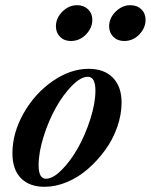

<svg xmlns="http://www.w3.org/2000/svg" viewBox="-20 -700 574 731"><path d="M452.6 -543.9Q427.7 -543.9 411.6 -559.8Q395.5 -575.7 395.5 -599.6Q395.5 -631.3 420.4 -655.8Q445.3 -680.2 476.1 -680.2Q502 -680.2 518.1 -664.6Q534.2 -648.9 534.2 -624.5Q534.2 -593.8 510.3 -568.8Q486.3 -543.9 452.6 -543.9ZM249.5 -543.9Q224.6 -543.9 208.7 -559.8Q192.9 -575.7 192.9 -599.6Q192.9 -631.3 217.5 -655.8Q242.2 -680.2 273.4 -680.2Q298.8 -680.2 315.2 -664.6Q331.5 -648.9 331.5 -624.5Q331.5 -593.8 307.4 -568.8Q283.2 -543.9 249.5 -543.9ZM149.9 11.2Q91.8 11.2 59.6 -21.7Q27.3 -54.7 27.3 -116.2Q27.3 -193.4 69.8 -268.6Q112.3 -343.8 180.2 -390.9Q248 -438 317.4 -438Q376.5 -438 409.7 -404.3Q442.9 -370.6 442.9 -309.1Q442.9 -263.7 426.3 -216.3Q409.7 -168.9 380.6 -128.9Q351.6 -88.9 314.9 -56.9Q278.3 -24.9 235.1 -6.8Q191.9 11.2 149.9 11.2ZM155.3 -19.5Q181.6 -19.5 215.3 -53.5Q249 -87.4 276.9 -137Q304.7 -186.5 324 -246.8Q343.3 -307.1 343.3 -355Q343.3 -407.7 314.5 -407.7Q287.6 -407.7 254.2 -373.8Q220.7 -339.8 192.9 -290.3Q165 -240.7 146 -180.2Q127 -119.6 127 -70.8Q127 -19.5 155.3 -19.5Z"/></svg>

Font: Elstob 14pt SemiBold
Style: Italic
Weight: 600
Italic angle: -20°
Designer: Peter S. Baker
Version: Version 1.015